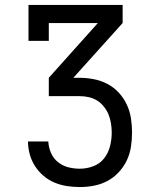

<svg xmlns="http://www.w3.org/2000/svg" viewBox="-20 -755 640 775"><path d="M302 0Q276 0 250 -4Q224 -8 200 -18Q176 -28 155.5 -45.5Q135 -63 121 -85Q107 -107 100 -132.5Q93 -158 93 -184H175Q176 -161 185.5 -138.5Q195 -116 213.5 -101Q232 -86 255 -80Q278 -74 302 -74Q330 -74 356.5 -84Q383 -94 400 -115.5Q417 -137 424 -164.5Q431 -192 431 -220Q431 -238 428 -257Q425 -276 418 -293Q411 -310 399 -325Q387 -340 371.5 -349.5Q356 -359 337.5 -363Q319 -367 300 -367H177V-441L375 -662H177V-590H95V-735H475V-662L276 -441H300Q329 -441 358 -435.5Q387 -430 413 -416.5Q439 -403 459 -381.5Q479 -360 491.5 -333.5Q504 -307 508.5 -278Q513 -249 513 -220Q513 -191 508.5 -162Q504 -133 491.5 -107Q479 -81 459 -59.5Q439 -38 413.5 -24.5Q388 -11 359.5 -5.5Q331 0 302 0Z"/></svg>

Font: Iosevka Curly Slab Extended
Style: Regular
Weight: 400
Width: 7
Monospace: yes
Designer: Belleve Invis
Foundry: Belleve Invis
Version: Version 11.1.0; ttfautohint (v1.8.3)